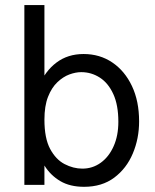

<svg xmlns="http://www.w3.org/2000/svg" viewBox="-20 -727 610 755"><path d="M75.8 0V-707H154.7V0ZM154.7 -256.6Q154.7 -183.4 177.1 -141.5Q199.5 -99.7 233.9 -81.8Q268.4 -63.9 303.8 -63.9Q344.1 -63.9 376.2 -87.1Q408.3 -110.3 426.8 -151.9Q445.4 -193.4 445.4 -248.1Q445.4 -313.8 425.6 -357Q405.9 -400.3 372.6 -421.8Q339.3 -443.3 299.3 -443.3Q277.5 -443.3 252.7 -434.2Q228 -425 205.6 -403.7Q183.1 -382.5 168.9 -346.4Q154.7 -310.4 154.7 -256.6ZM109.7 -256.4Q109.7 -331 133.4 -389.1Q157.2 -447.2 201.9 -480.9Q246.5 -514.6 308.8 -514.6Q372.4 -514.6 421.5 -481.4Q470.6 -448.3 498.8 -388.8Q527 -329.3 527 -249.5Q527 -182.3 502.3 -123.6Q477.6 -64.8 429.4 -28.6Q381.2 7.6 310.6 7.6Q255.2 7.6 217.2 -14.8Q179.1 -37.2 155.2 -75.3Q131.2 -113.4 120.5 -160.4Q109.7 -207.3 109.7 -256.4Z"/></svg>

Font: Hind Variable Light
Style: Regular
Weight: 300
Designer: Manushi Parikh, Satya Rajpurohit
Foundry: Indian Type Foundry
Version: Version 3.000